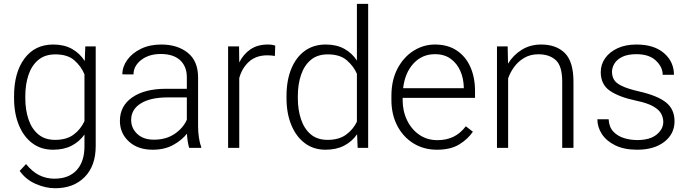

<svg xmlns="http://www.w3.org/2000/svg" viewBox="-20 -770 3588 1000"><path d="M53.2 -258.8V-269Q53.2 -392.1 107.4 -465.1Q161.6 -538.1 257.3 -538.1Q314 -538.1 354.7 -515.4Q395.5 -492.7 421.4 -452.1L424.3 -528.3H478.5V-9.3Q478.5 93.8 420.9 152.1Q363.3 210.4 267.1 210.4Q217.8 210.4 166.3 188Q114.7 165.5 82.5 120.1L115.7 84.5Q147.5 124 184.1 142.3Q220.7 160.6 263.2 160.6Q338.4 160.6 379.2 116.2Q419.9 71.8 419.9 -7.3V-69.3Q393.6 -32.2 353 -11.2Q312.5 9.8 256.3 9.8Q193.4 9.8 147.9 -24.4Q102.5 -58.6 77.9 -119.4Q53.2 -180.2 53.2 -258.8ZM111.8 -269V-258.8Q111.8 -197.8 128.4 -148.4Q145 -99.1 179.4 -70.3Q213.9 -41.5 267.1 -41.5Q327.1 -41.5 364 -69.3Q400.9 -97.2 419.9 -139.2V-382.8Q403.3 -423.8 367.9 -455.3Q332.5 -486.8 268.1 -486.8Q214.4 -486.8 179.7 -458Q145 -429.2 128.4 -379.9Q111.8 -330.6 111.8 -269Z M965.3 0Q960.9 -13.7 957.8 -33.4Q954.6 -53.2 953.6 -73.7Q927.2 -40 882.3 -15.1Q837.4 9.8 774.9 9.8Q697.8 9.8 651.1 -33.2Q604.5 -76.2 604.5 -140.6Q604.5 -218.3 668.9 -262.9Q733.4 -307.6 845.2 -307.6H953.1V-367.2Q953.1 -423.8 918.2 -456.3Q883.3 -488.8 816.9 -488.8Q755.4 -488.8 715.3 -457.5Q675.3 -426.3 675.3 -382.3L617.2 -382.8Q617.2 -422.4 642.6 -457.8Q668 -493.2 713.6 -515.6Q759.3 -538.1 819.8 -538.1Q904.3 -538.1 958 -495.1Q1011.7 -452.1 1011.7 -366.2V-110.8Q1011.7 -83.5 1015.9 -54.2Q1020 -24.9 1027.8 -6.3V0ZM781.7 -42.5Q845.2 -42.5 889.6 -72.8Q934.1 -103 953.1 -146.5V-262.7H853.5Q763.7 -262.7 713.4 -231.4Q663.1 -200.2 663.1 -145.5Q663.1 -102.5 694.8 -72.5Q726.6 -42.5 781.7 -42.5Z M1413.6 -532.2 1411.6 -478.5Q1402.3 -480 1393.1 -481Q1383.8 -481.9 1372.6 -481.9Q1313.5 -481.9 1276.9 -448.7Q1240.2 -415.5 1226.1 -363.3V0H1168V-528.3H1225.1L1226.1 -444.8Q1247.6 -487.8 1284.4 -512.9Q1321.3 -538.1 1375 -538.1Q1398.9 -538.1 1413.6 -532.2Z M1472.2 -258.8V-269Q1472.2 -351.1 1497.1 -411.6Q1522 -472.2 1567.6 -505.1Q1613.3 -538.1 1676.3 -538.1Q1732.4 -538.1 1772.7 -516.1Q1813 -494.1 1838.9 -454.6V-750H1897.5V0H1842.8L1839.8 -70.8Q1814 -33.2 1772.9 -11.7Q1731.9 9.8 1675.3 9.8Q1613.3 9.8 1567.6 -24.4Q1522 -58.6 1497.1 -119.4Q1472.2 -180.2 1472.2 -258.8ZM1531.2 -269V-258.8Q1531.2 -197.8 1547.9 -148.4Q1564.5 -99.1 1598.6 -70.3Q1632.8 -41.5 1686 -41.5Q1745.1 -41.5 1782.2 -68.4Q1819.3 -95.2 1838.9 -136.2V-385.7Q1821.8 -425.3 1786.1 -456.1Q1750.5 -486.8 1687 -486.8Q1633.3 -486.8 1598.9 -458Q1564.5 -429.2 1547.9 -379.9Q1531.2 -330.6 1531.2 -269Z M2255.9 9.8Q2187 9.8 2133.3 -23.4Q2079.6 -56.6 2049.1 -115.2Q2018.6 -173.8 2018.6 -249.5V-270.5Q2018.6 -352.1 2050 -412.1Q2081.5 -472.2 2133.3 -505.1Q2185.1 -538.1 2245.1 -538.1Q2312.5 -538.1 2359.1 -506.8Q2405.8 -475.6 2429.9 -421.1Q2454.1 -366.7 2454.1 -295.9V-260.3H2077.1V-249.5Q2077.1 -191.4 2100.1 -143.8Q2123 -96.2 2163.8 -68.1Q2204.6 -40 2258.3 -40Q2304.7 -40 2341.1 -57.4Q2377.4 -74.7 2406.2 -112.3L2442.9 -84Q2417 -45.4 2371.8 -17.8Q2326.7 9.8 2255.9 9.8ZM2245.1 -487.8Q2178.2 -487.8 2133.5 -439.2Q2088.9 -390.6 2079.6 -310.5H2395.5V-316.9Q2394.5 -361.3 2377.7 -400.1Q2360.8 -439 2327.9 -463.4Q2294.9 -487.8 2245.1 -487.8Z M2784.2 -487.3Q2742.7 -487.3 2711.4 -469.2Q2680.2 -451.2 2658.9 -422.6Q2637.7 -394 2626.5 -361.8V0H2568.4V-528.3H2624L2626 -438.5Q2653.3 -483.4 2697.5 -510.7Q2741.7 -538.1 2798.3 -538.1Q2877.4 -538.1 2922.1 -493.4Q2966.8 -448.7 2966.8 -344.2V0H2908.2V-344.7Q2908.2 -426.3 2874.8 -456.8Q2841.3 -487.3 2784.2 -487.3Z M3434.6 -134.8Q3434.6 -156.7 3423.8 -177.5Q3413.1 -198.2 3382.6 -215.8Q3352.1 -233.4 3293.5 -245.6Q3205.1 -264.2 3157 -296.9Q3108.9 -329.6 3108.9 -394.5Q3108.9 -434.1 3131.6 -466.6Q3154.3 -499 3196 -518.6Q3237.8 -538.1 3294.9 -538.1Q3386.7 -538.1 3438.5 -493.2Q3490.2 -448.2 3490.2 -380.4H3431.6Q3431.6 -420.9 3396.2 -454.3Q3360.8 -487.8 3294.9 -487.8Q3249.5 -487.8 3221.4 -474.1Q3193.4 -460.4 3180.4 -439.2Q3167.5 -418 3167.5 -396Q3167.5 -373 3178 -355Q3188.5 -336.9 3218.8 -322.3Q3249 -307.6 3308.1 -293.9Q3404.3 -272 3448.7 -236.6Q3493.2 -201.2 3493.2 -138.2Q3493.2 -72.8 3440.2 -31.5Q3387.2 9.8 3298.3 9.8Q3231.4 9.8 3185.1 -12.7Q3138.7 -35.2 3115 -71.5Q3091.3 -107.9 3091.3 -148.9H3149.9Q3152.3 -107.4 3175.3 -83.7Q3198.2 -60.1 3231.7 -50.3Q3265.1 -40.5 3298.3 -40.5Q3365.2 -40.5 3399.9 -69.1Q3434.6 -97.7 3434.6 -134.8Z"/></svg>

Font: Vazirmatn RD ExtraLight
Style: Regular
Weight: 200
Designer: Saber Rastikerdar
Foundry: Saber Rastikerdar
Version: Version 32.102